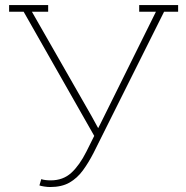

<svg xmlns="http://www.w3.org/2000/svg" viewBox="-20 -731 739 761"><path d="M178.7 10.3Q168.5 10.3 155.3 8.3Q142.1 6.3 136.2 3.9L143.6 -21Q149.9 -18.6 160.4 -17.3Q170.9 -16.1 181.2 -16.1Q230 -16.1 262.7 -46.1Q295.4 -76.2 322.3 -129.9L353.5 -192.4L73.7 -684.6H16.1V-710.9H170.9V-684.6H106.4L342.3 -272L369.1 -223.1L378.9 -242.2L598.1 -684.6H531.7V-710.9H686V-684.6H630.4L351.1 -125.5Q331.1 -86.4 308.6 -55.7Q286.1 -24.9 255.4 -7.3Q224.6 10.3 178.7 10.3Z"/></svg>

Font: Roboto Slab LO Thin
Style: Regular
Weight: 250
Designer: Google
Version: Version 2.00;September 28, 2018;FontCreator 11.5.0.2427 64-b